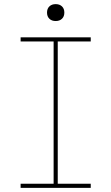

<svg xmlns="http://www.w3.org/2000/svg" viewBox="-20 -911 540 931"><path d="M80 0V-20H240V-710H80V-730H420V-710H260V-20H420V0ZM250 -809Q231 -809 219.5 -820Q208 -831 208 -850Q208 -869 219.5 -880Q231 -891 250 -891Q269 -891 280.5 -880Q292 -869 292 -850Q292 -831 280.5 -820Q269 -809 250 -809Z"/></svg>

Font: M PLUS 1 Code Thin
Style: Regular
Weight: 250
Designer: Coji Morishita
Foundry: UNDERFOREST DESIGN
Version: Version 1.002